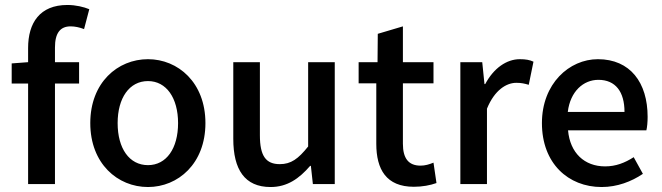

<svg xmlns="http://www.w3.org/2000/svg" viewBox="-20 -740 2661 772"><path d="M264 -634C281 -634 300 -630 318 -623L339 -703C317 -712 285 -720 251 -720C140 -720 93 -648 93 -547V-490L27 -485V-404H93V0H201V-404H298V-490H201V-549C201 -607 222 -634 264 -634Z M343 -245C343 -82 453 12 575 12C696 12 806 -82 806 -245C806 -408 696 -502 575 -502C453 -502 343 -408 343 -245ZM696 -245C696 -143 649 -76 575 -76C500 -76 453 -143 453 -245C453 -346 500 -414 575 -414C649 -414 696 -346 696 -245Z M918 -182C918 -58 964 12 1068 12C1135 12 1183 -22 1227 -73H1230L1238 0H1326V-490H1219V-151C1179 -101 1150 -80 1105 -80C1049 -80 1025 -113 1025 -196V-490H918Z M1644 11C1678 11 1710 5 1735 -4L1723 -86C1706 -79 1689 -74 1671 -74C1622 -74 1600 -104 1600 -162V-405H1723V-490H1600V-634L1499 -604L1498 -490H1422V-405H1493V-162C1493 -59 1533 11 1644 11Z M1831 -490V0H1938V-303C1969 -379 2017 -407 2056 -407C2076 -407 2089 -404 2106 -399L2125 -492C2110 -499 2094 -502 2070 -502C2017 -502 1965 -466 1931 -402H1928L1919 -490Z M2159 -245C2159 -83 2265 12 2399 12C2462 12 2519 -10 2565 -41L2528 -108C2492 -85 2456 -71 2413 -71C2330 -71 2272 -125 2264 -216H2579C2582 -228 2584 -249 2584 -270C2584 -408 2514 -502 2384 -502C2269 -502 2159 -404 2159 -245ZM2491 -290H2263C2273 -373 2326 -419 2386 -419C2455 -419 2491 -371 2491 -290Z"/></svg>

Font: Cambridge Sans Medium
Style: Regular
Weight: 500
Version: Version 2.020;PS 002.020;hotconv 1.0.88;makeotf.lib2.5.64775